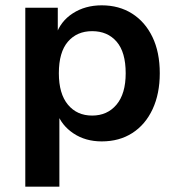

<svg xmlns="http://www.w3.org/2000/svg" viewBox="-20 -521 668 721"><path d="M75 180V-492H197V-389H190Q207 -441 253.5 -471Q300 -501 362 -501Q427 -501 476 -470Q525 -439 552.5 -382Q580 -325 580 -246Q580 -169 553 -111Q526 -53 477 -21.5Q428 10 362 10Q301 10 256 -20Q211 -50 194 -98H203V180ZM326 -87Q383 -87 417.5 -128Q452 -169 452 -246Q452 -325 418 -364.5Q384 -404 326 -404Q269 -404 235 -364.5Q201 -325 201 -246Q201 -169 235 -128Q269 -87 326 -87Z"/></svg>

Font: Nunito Sans 11pt
Style: Bold
Weight: 700
Version: Version 3.101;gftools[0.9.27]